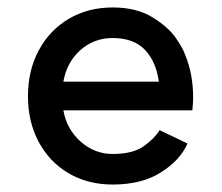

<svg xmlns="http://www.w3.org/2000/svg" viewBox="-20 -486 596 515"><path d="M55 -228Q55 -297 84 -351Q113 -405 164.5 -435.5Q216 -466 282 -466Q347 -466 390 -439Q433 -412 452.5 -383Q472 -354 477 -338Q498 -287 498 -225Q498 -211 497 -202.5Q496 -194 496 -190H150Q159 -139 196.5 -106Q234 -73 282 -73Q337 -73 366.5 -94.5Q396 -116 408 -137L483 -101Q463 -56 411.5 -23.5Q360 9 282 9Q216 9 164.5 -21Q113 -51 84 -105Q55 -159 55 -228ZM282 -384Q232 -384 195.5 -351.5Q159 -319 150 -267H406Q399 -320 369 -352Q339 -384 282 -384Z"/></svg>

Font: SUITE SemiBold
Style: Regular
Weight: 600
Designer: Sun
Foundry: Sun
Version: Version 2.040